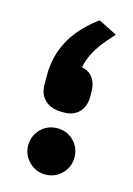

<svg xmlns="http://www.w3.org/2000/svg" viewBox="-93 -615 460 666"><g transform="rotate(15 137.0 -282.5)"><path d="M143.6 -224.6C189.9 -224.6 217.8 -254.4 217.8 -300.8V-318.8C217.8 -357.9 198.7 -386.7 164.1 -392.1C170.4 -430.2 192.4 -470.2 231 -512.7L248 -531.7L225.1 -543.5L191.9 -560.1L181.2 -565.4L171.4 -558.1C92.8 -498 53.7 -423.8 53.7 -335.9V-301.3C53.7 -252.9 85.9 -224.6 136.7 -224.6ZM78.1 -24.4C94.2 -8.3 113.8 0 136.7 0C159.7 0 179.7 -8.3 195.8 -24.4C211.9 -40.5 219.7 -60.1 219.7 -83C219.7 -106 211.9 -126 195.8 -142.1C179.7 -158.2 159.7 -166 136.7 -166C113.8 -166 94.2 -158.2 78.1 -142.1C62 -126 53.7 -106 53.7 -83C53.7 -60.1 62 -40.5 78.1 -24.4Z"/></g></svg>

Font: Samim
Style: Bold
Weight: 700
Foundry: DejaVu fonts team - Redesigned by Saber Rastikerdar
Version: Version 4.0.5